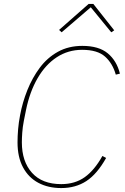

<svg xmlns="http://www.w3.org/2000/svg" viewBox="-20 -943 635 975"><path d="M291 12Q225 12 175 -14.5Q125 -41 97 -93Q69 -145 69 -220Q69 -252 72 -287Q75 -322 82 -358Q94 -423 119 -485.5Q144 -548 182 -599Q220 -650 274 -680Q328 -710 398 -710Q482 -710 527.5 -672Q573 -634 589 -569L568 -564Q552 -621 513.5 -655.5Q475 -690 397 -690Q326 -690 268.5 -652.5Q211 -615 171 -546Q131 -477 112 -384L101 -329Q95 -298 93 -269.5Q91 -241 91 -220Q91 -123 142.5 -65.5Q194 -8 291 -8Q361 -8 410.5 -43.5Q460 -79 500 -151L519 -141Q473 -59 418.5 -23.5Q364 12 291 12ZM430 -923H454L560 -789L545 -779L441 -906L293 -779L280 -791Z"/></svg>

Font: IBM Plex Sans Thin
Style: Italic
Weight: 250
Italic angle: -11.31°
Designer: Mike Abbink, Paul van der Laan, Pieter van Rosmalen
Foundry: Bold Monday
Version: Version 3.201